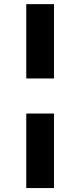

<svg xmlns="http://www.w3.org/2000/svg" viewBox="-20 -827 395 946"><path d="M246 -267.6V99.6H109.4V-267.6ZM246 -440.4H109.4V-806.6H246Z"/></svg>

Font: Pretendard GOV Variable
Style: Regular
Weight: 400
Designer: Base glyphs from Inter by Rasmus Andersson; Hangul glyphs from Noto Sans CJK(Source Han Sans) by Jang Soo-young and Kang
Foundry: Kil Hyung-jin
Version: Version 1.307;Glyphs 3.2 (3192)